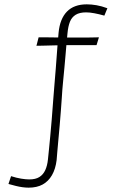

<svg xmlns="http://www.w3.org/2000/svg" viewBox="-20 -723 540 885"><path d="M112 142Q99 142 84 140Q69 138 53 134Q37 130 19 125L31 89Q56 97 77.5 100.5Q99 104 115 104Q144 104 161.5 93Q179 82 188.5 61.5Q198 41 201 12Q203 -6 205.5 -32Q208 -58 211.5 -93.5Q215 -129 218.5 -173Q222 -217 226 -271Q229 -313 232 -345.5Q235 -378 237 -406Q239 -434 241 -459.5Q243 -485 245 -512.5Q247 -540 250 -572Q256 -636 288.5 -669.5Q321 -703 380 -703Q401 -703 424.5 -699Q448 -695 475 -685L461 -651Q436 -658 414.5 -662Q393 -666 377 -666Q347 -666 329 -655Q311 -644 302.5 -623Q294 -602 291 -569Q289 -551 287 -527Q285 -503 282.5 -474Q280 -445 277 -412Q274 -379 270.5 -344Q267 -309 265 -274Q263 -245 260.5 -211.5Q258 -178 255 -143.5Q252 -109 249 -77.5Q246 -46 244 -21.5Q242 3 241 15Q236 56 219.5 84.5Q203 113 176.5 127.5Q150 142 112 142ZM148 -512 158 -551Q168 -551 185.5 -551Q203 -551 224 -550.5Q245 -550 264.5 -550Q284 -550 297 -550Q307 -550 321.5 -550Q336 -550 352 -550Q368 -550 384 -550Q400 -550 413.5 -550.5Q427 -551 436 -551L425 -515Q423 -515 409.5 -515Q396 -515 377 -515Q358 -515 339.5 -515Q321 -515 307 -515Q293 -515 290 -515Q277 -515 257.5 -514.5Q238 -514 217 -513.5Q196 -513 177.5 -512.5Q159 -512 148 -512Z"/></svg>

Font: Truculenta ExtraLight
Style: Regular
Weight: 250
Version: Version 1.002